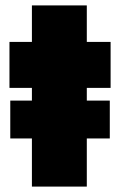

<svg xmlns="http://www.w3.org/2000/svg" viewBox="-20 -690 449 710"><path d="M98 0V-178H18V-318H98V-365H15V-535H98V-670H301V-535H389V-365H301V-318H386V-178H301V0Z"/></svg>

Font: Lexend Black
Style: Regular
Weight: 900
Designer: Bonnie Shaver-Troup, Thomas Jockin
Foundry: Lexend
Version: Version 1.007; ttfautohint (v1.8.3)